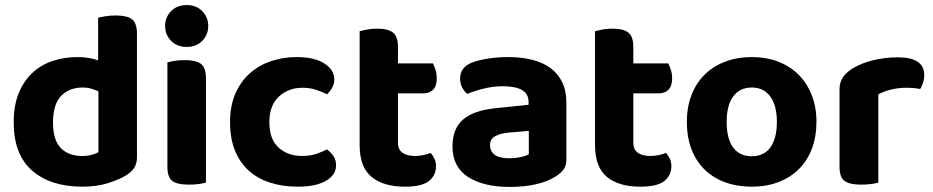

<svg xmlns="http://www.w3.org/2000/svg" viewBox="-20 -721 3679 757"><path d="M286 -496Q309 -496 329.5 -492.5Q350 -489 367 -483V-651Q378 -654 396 -657Q414 -660 436 -660Q481 -660 500.5 -645Q520 -630 520 -588V-101Q520 -77 510 -60.5Q500 -44 478 -30Q450 -13 406 1Q362 15 305 15Q179 15 106.5 -48.5Q34 -112 34 -239Q34 -305 53.5 -353Q73 -401 107 -433Q141 -465 187 -480.5Q233 -496 286 -496ZM368 -361Q355 -367 339.5 -371.5Q324 -376 307 -376Q253 -376 221 -343Q189 -310 189 -238Q189 -169 219.5 -137.5Q250 -106 304 -106Q325 -106 341.5 -110.5Q358 -115 368 -121Z M792 -1Q782 2 764 4.5Q746 7 724 7Q679 7 659.5 -7.5Q640 -22 640 -64V-475Q650 -478 668 -481Q686 -484 708 -484Q753 -484 772.5 -469Q792 -454 792 -412ZM631 -619Q631 -653 654.5 -677Q678 -701 716 -701Q754 -701 777.5 -677Q801 -653 801 -619Q801 -584 777.5 -560Q754 -536 716 -536Q678 -536 654.5 -560Q631 -584 631 -619Z M1172 -375Q1118 -375 1080 -340.5Q1042 -306 1042 -239Q1042 -172 1078.5 -139Q1115 -106 1171 -106Q1203 -106 1227.5 -114.5Q1252 -123 1269 -132Q1286 -119 1295.5 -104.5Q1305 -90 1305 -69Q1305 -31 1265 -8Q1225 15 1154 15Q1094 15 1044.5 -1Q995 -17 960 -49Q925 -81 906 -128.5Q887 -176 887 -239Q887 -304 908 -352Q929 -400 965 -432Q1001 -464 1049 -480Q1097 -496 1150 -496Q1219 -496 1258.5 -471Q1298 -446 1298 -408Q1298 -390 1289.5 -375Q1281 -360 1269 -349Q1251 -359 1226.5 -367Q1202 -375 1172 -375Z M1549 -159Q1549 -131 1567 -118.5Q1585 -106 1617 -106Q1632 -106 1649 -109.5Q1666 -113 1678 -118Q1687 -108 1693 -95Q1699 -82 1699 -65Q1699 -30 1671.5 -7.5Q1644 15 1576 15Q1492 15 1445 -23.5Q1398 -62 1398 -149V-598Q1409 -601 1427 -604.5Q1445 -608 1466 -608Q1510 -608 1529.5 -592.5Q1549 -577 1549 -536V-471H1687Q1692 -461 1697 -445.5Q1702 -430 1702 -413Q1702 -381 1687.5 -367Q1673 -353 1650 -353H1549V-159Z M1989 -97Q2011 -97 2032.5 -101.5Q2054 -106 2065 -113V-205L1983 -198Q1951 -195 1931.5 -183.5Q1912 -172 1912 -149Q1912 -125 1930 -111Q1948 -97 1989 -97ZM1983 -496Q2035 -496 2077.5 -485.5Q2120 -475 2150 -453Q2180 -431 2196.5 -397Q2213 -363 2213 -317V-91Q2213 -65 2199.5 -49.5Q2186 -34 2167 -23Q2136 -4 2091 6Q2046 16 1989 16Q1886 16 1825 -23.5Q1764 -63 1764 -144Q1764 -213 1805 -249Q1846 -285 1931 -294L2064 -308V-319Q2064 -351 2038 -366Q2012 -381 1963 -381Q1925 -381 1888.5 -372Q1852 -363 1823 -351Q1811 -359 1802.5 -375.5Q1794 -392 1794 -411Q1794 -455 1840 -474Q1869 -485 1907.5 -490.5Q1946 -496 1983 -496Z M2477 -159Q2477 -131 2495 -118.5Q2513 -106 2545 -106Q2560 -106 2577 -109.5Q2594 -113 2606 -118Q2615 -108 2621 -95Q2627 -82 2627 -65Q2627 -30 2599.5 -7.5Q2572 15 2504 15Q2420 15 2373 -23.5Q2326 -62 2326 -149V-598Q2337 -601 2355 -604.5Q2373 -608 2394 -608Q2438 -608 2457.5 -592.5Q2477 -577 2477 -536V-471H2615Q2620 -461 2625 -445.5Q2630 -430 2630 -413Q2630 -381 2615.5 -367Q2601 -353 2578 -353H2477V-159Z M3199 -241Q3199 -182 3181 -134.5Q3163 -87 3129.5 -54Q3096 -21 3049 -3Q3002 15 2944 15Q2886 15 2838.5 -2.5Q2791 -20 2757.5 -53Q2724 -86 2706 -133.5Q2688 -181 2688 -241Q2688 -299 2706.5 -346.5Q2725 -394 2758.5 -427Q2792 -460 2839.5 -478Q2887 -496 2944 -496Q3001 -496 3048 -478Q3095 -460 3128.5 -426.5Q3162 -393 3180.5 -346Q3199 -299 3199 -241ZM2944 -376Q2897 -376 2871 -341Q2845 -306 2845 -241Q2845 -174 2870.5 -139.5Q2896 -105 2944 -105Q2992 -105 3017.5 -140Q3043 -175 3043 -241Q3043 -305 3017 -340.5Q2991 -376 2944 -376Z M3443 -1Q3433 2 3415 4.5Q3397 7 3375 7Q3330 7 3310 -7.5Q3290 -22 3290 -64V-369Q3290 -397 3304 -417Q3318 -437 3343 -452Q3376 -472 3422.5 -483.5Q3469 -495 3520 -495Q3624 -495 3624 -425Q3624 -408 3619 -394Q3614 -380 3608 -370Q3585 -375 3552 -375Q3523 -375 3494 -368Q3465 -361 3443 -349Z"/></svg>

Font: Baloo Chettan 2
Style: Bold
Weight: 700
Designer: Maithili Shingre, Unnati Kotecha and Ek Type
Foundry: Ek Type
Version: Version 1.640;hotconv 1.0.111;makeotfexe 2.5.65597; ttfautoh